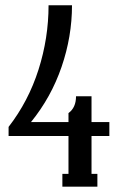

<svg xmlns="http://www.w3.org/2000/svg" viewBox="-20 -700 441 720"><path d="M390.1 -242.2V-189.9H323.2V-47.9H345.2V0H213.9V-47.9H236.8V-189.9H12.2V-224.1Q86.4 -319.8 124.3 -438.5Q162.1 -557.1 162.1 -680.2H250Q250 -563 210.9 -449.2Q171.9 -335.4 96.2 -242.2H236.8V-275.9Q265.1 -296.4 265.1 -338.9H323.2V-242.2Z"/></svg>

Font: Margherita Semibold
Style: Regular
Weight: 600
Designer: James Puckett
Foundry: Dunwich Type Founders
Version: Version 1.008;hotconv 1.0.109;makeotfexe 2.5.65596